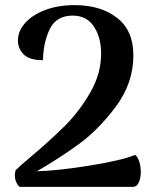

<svg xmlns="http://www.w3.org/2000/svg" viewBox="-20 -730 598 750"><path d="M38 -45Q38 -55 41 -65Q58 -82 102 -119Q178 -183 234 -239Q290 -295 332.5 -368.5Q375 -442 375 -521Q375 -583 347 -626Q319 -669 264 -669Q200 -669 174.5 -616.5Q149 -564 148 -495Q94 -495 72 -518Q50 -541 50 -572Q50 -608 77.5 -639.5Q105 -671 155.5 -690.5Q206 -710 272 -710Q373 -710 437 -660.5Q501 -611 501 -514Q501 -406 433.5 -315Q366 -224 288.5 -167.5Q211 -111 124 -61Q204 -63 329 -83Q454 -103 508 -125Q518 -117 524 -98.5Q530 -80 530 -59Q530 -35 522.5 -18Q515 -1 501 0H57Q49 -6 43.5 -18.5Q38 -31 38 -45Z"/></svg>

Font: Arima Madurai ExtraBold
Style: Regular
Weight: 800
Designer: Joana Correia and Natanael Gama
Foundry: NDISCOVER
Version: Version 1.019